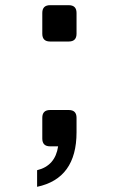

<svg xmlns="http://www.w3.org/2000/svg" viewBox="-20 -564 438 740"><path d="M173 -404Q143 -404 143 -434V-514Q143 -544 173 -544H245Q275 -544 275 -514V-434Q275 -404 245 -404ZM123 156V92Q193 75 204 0H173Q143 0 143 -30V-110Q143 -140 173 -140H245Q275 -140 275 -110V-54Q275 124 123 156Z"/></svg>

Font: Pitagon Sans Text
Style: Bold
Weight: 700
Designer: Travis Tran
Foundry: Pitagon
Version: Version 1.001; ttfautohint (v1.8.4.7-5d5b);gftools[0.9.26]